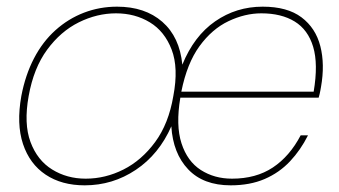

<svg xmlns="http://www.w3.org/2000/svg" viewBox="-20 -544 1016 576"><path d="M234 12Q165 12 117 -20Q69 -52 49 -112Q29 -172 44 -256Q56 -319 82 -369Q108 -419 146.5 -453.5Q185 -488 232 -506Q279 -524 331 -524Q415 -524 467 -478.5Q519 -433 527 -350Q562 -436 625.5 -480Q689 -524 768 -524Q842 -524 884.5 -492Q927 -460 941 -405.5Q955 -351 943 -283Q942 -277 941 -272Q940 -267 939 -262.5Q938 -258 936 -251H521Q507 -168 524.5 -114Q542 -60 582.5 -34Q623 -8 676 -8Q748 -8 798.5 -41.5Q849 -75 882 -138H904Q882 -94 850 -60Q818 -26 774 -7Q730 12 672 12Q590 12 544.5 -36Q499 -84 494 -165Q457 -81 387.5 -34.5Q318 12 234 12ZM237 -8Q296 -8 350.5 -35.5Q405 -63 445.5 -118Q486 -173 500 -256Q516 -340 495 -395Q474 -450 429.5 -477Q385 -504 328 -504Q271 -504 216.5 -477Q162 -450 121.5 -395Q81 -340 66 -256Q51 -173 71.5 -118Q92 -63 136.5 -35.5Q181 -8 237 -8ZM524 -269H921Q935 -352 919.5 -403.5Q904 -455 864 -479.5Q824 -504 764 -504Q715 -504 665.5 -480.5Q616 -457 578.5 -405.5Q541 -354 524 -269Z"/></svg>

Font: DM Sans 12pt Thin
Style: Italic
Weight: 250
Italic angle: -10°
Version: Version 4.004;gftools[0.9.30]